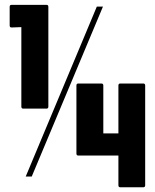

<svg xmlns="http://www.w3.org/2000/svg" viewBox="-20 -794 656 814"><path d="M78.5 -333.5Q70.5 -333.5 70.5 -342V-679L29 -677.5Q21 -677.5 21 -686V-765Q21 -773.5 29 -773.5H177Q185 -773.5 185 -765V-342Q185 -333.5 177 -333.5ZM114.5 -45.5H89L390.5 -766H416.5ZM490 0Q482 0 482 -8.5V-134.5H312Q304 -134.5 304 -143V-431.5Q304 -440 312 -440H409.5Q418 -440 418 -431.5V-228.5H482V-431.5Q482 -440 490 -440H587Q595.5 -440 595.5 -431.5V-8.5Q595.5 0 587 0Z"/></svg>

Font: Jaro 24pt
Style: Regular
Weight: 400
Designer: Agyei Archer, Celine Hurka, Mirko Velimirović
Version: Version 1.000